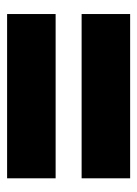

<svg xmlns="http://www.w3.org/2000/svg" viewBox="59 -622 395 554"><g transform="rotate(-90 257.0 -344.5)"><path d="M494 -522V-382H20V-522ZM494 -307V-167H20V-307Z"/></g></svg>

Font: Bitter Thin Black
Style: Regular
Weight: 900
Version: Version 3.020